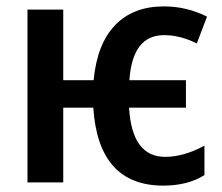

<svg xmlns="http://www.w3.org/2000/svg" viewBox="-20 -571 696 601"><path d="M272 -234H178V0H66V-541H178V-320H273Q284 -434 340.5 -492.5Q397 -551 493 -551Q564 -551 628 -519L596 -435Q544 -461 494 -461Q444 -461 417 -426Q390 -391 385 -320H562V-234H384Q393 -80 497 -80Q555 -80 620 -115V-23Q568 10 491 10Q288 10 272 -234Z"/></svg>

Font: Noto Sans Display Medium Narrow
Style: Regular
Weight: 500
Width: 4
Designer: Monotype Design team
Foundry: Monotype Imaging Inc.
Version: Version 1.000